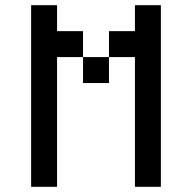

<svg xmlns="http://www.w3.org/2000/svg" viewBox="-20 -720 740 740"><path d="M200 -700H100V0H200V-500H300V-600H200ZM300 -400H400V-500H300ZM400 -500H500V0H600V-700H500V-600H400Z"/></svg>

Font: FT88
Style: Regular
Weight: 400
Designer: Ange Degheest & Mandy Elbé
Foundry: Velvetyne Type Foundry
Version: Version 1.000;FEAKit 1.0